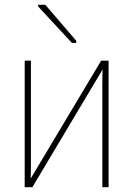

<svg xmlns="http://www.w3.org/2000/svg" viewBox="-20 -781 556 801"><path d="M83 0V-528H109V-117Q109 -94 109 -76Q109 -58 108 -36L402 -528H433V0H407V-410Q407 -433 407 -450.5Q407 -468 408 -491L115 0ZM280 -602 139 -754V-761H169L298 -611V-602Z"/></svg>

Font: Noto Sans SemiCondensed Thin
Style: Regular
Weight: 100
Width: 4
Designer: Monotype Design Team
Foundry: Monotype Imaging Inc.
Version: Version 2.013; ttfautohint (v1.8.4.7-5d5b)